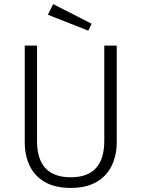

<svg xmlns="http://www.w3.org/2000/svg" viewBox="-20 -908 692 939"><path d="M326 11Q249 11 199 -18Q149 -47 125 -97.5Q101 -148 101 -214V-685H161V-219Q161 -41 326 -41Q490 -41 490 -219V-685H551V-214Q551 -149 526.5 -98Q502 -47 452 -18Q402 11 326 11ZM412 -758 214 -836 240 -888 428 -792Z"/></svg>

Font: Trujillo Light
Style: Regular
Weight: 300
Designer: Fira Sans original fonts by bBox Type GmbH, Carrois Corporate GbR, & Edenspiekermann AG / Changes by Cristiano Sobral
Foundry: Fira Sans original fonts by bBox Type GmbH, Carrois Corporate GbR, & Edenspiekermann AG / Changes by Cristiano Sobral
Version: Version 4.301;July 28, 2020;FontCreator 13.0.0.2655 64-bit